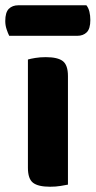

<svg xmlns="http://www.w3.org/2000/svg" viewBox="-45 -701 363 729"><path d="M145 8Q100 8 80.5 -7Q61 -22 61 -64V-475Q71 -478 89 -481Q107 -484 129 -484Q174 -484 193.5 -469Q213 -454 213 -412V0Q203 2 185 5Q167 8 145 8ZM-10 -565Q-15 -575 -20 -590Q-25 -605 -25 -621Q-25 -654 -11.5 -667.5Q2 -681 25 -681H283Q291 -671 294.5 -656.5Q298 -642 298 -625Q298 -592 284.5 -578.5Q271 -565 248 -565Z"/></svg>

Font: Baloo 2
Style: Bold
Weight: 700
Designer: Sarang Kulkarni and Ek Type
Foundry: Ek Type
Version: Version 1.640;hotconv 1.0.111;makeotfexe 2.5.65597; ttfautoh